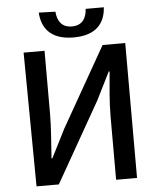

<svg xmlns="http://www.w3.org/2000/svg" viewBox="-64 -1020 916 1106"><g transform="rotate(-5 394.5 -467.0)"><path d="M102 30H231L493 -431L574 -593H579C572 -512 562 -421 562 -336V32H683V-748H552L290 -287L207 -123H202C207 -203 216 -297 216 -381V-744H95ZM202 -966C207 -881 253 -806 390 -806C528 -806 573 -880 578 -964H473C470 -911 446 -870 386 -870C326 -870 302 -910 298 -963Z"/></g></svg>

Font: GenEiGothic-pro-SemiBold
Style: Regular
Weight: 500
Designer: Ryoko NISHIZUKA (kana & ideographs); Paul D. Hunt (Latin, Greek & Cyrillic); Wenlong ZHANG (bopomofo); Sandoll Communica
Foundry: Adobe Systems Incorporated; o_tamon
Version: Version 1.000.140830